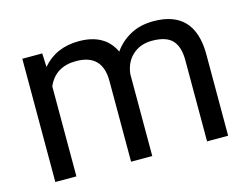

<svg xmlns="http://www.w3.org/2000/svg" viewBox="-79 -667 1034 795"><g transform="rotate(-15 438.0 -269.0)"><path d="M153.3 -528.3 155.8 -469.7Q213.9 -538.1 312.5 -538.1Q423.3 -538.1 463.4 -453.1Q489.7 -491.2 532 -514.6Q574.2 -538.1 631.8 -538.1Q805.7 -538.1 808.6 -354V0H718.3V-348.6Q718.3 -405.3 692.4 -433.3Q666.5 -461.4 605.5 -461.4Q555.2 -461.4 522 -431.4Q488.8 -401.4 483.4 -350.6V0H392.6V-346.2Q392.6 -461.4 279.8 -461.4Q190.9 -461.4 158.2 -385.7V0H67.9V-528.3Z"/></g></svg>

Font: Mardoto
Style: Regular
Weight: 400
Designer: Christian Robertson, Vahan Hovhannisyan
Foundry: Google
Version: Version 1.000